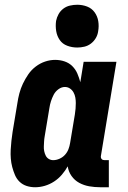

<svg xmlns="http://www.w3.org/2000/svg" viewBox="-20 -780 540 808"><path d="M128 8Q109 8 92 2.5Q75 -3 62.5 -15Q50 -27 43 -43.5Q36 -60 31.5 -77Q27 -94 25.5 -112.5Q24 -131 25 -149.5Q26 -168 28 -187Q30 -206 33 -225L53 -345Q56 -366 61.5 -387Q67 -408 76.5 -428Q86 -448 99 -467Q112 -486 130.5 -500Q149 -514 170 -521Q191 -528 212 -528Q233 -528 252 -521.5Q271 -515 284.5 -501.5Q298 -488 305.5 -470.5Q313 -453 318 -434L332 -520H470L405 -126Q404 -122 404.5 -118Q405 -114 407.5 -111Q410 -108 413.5 -107Q417 -106 421 -106H438V8H402Q378 8 355.5 4Q333 0 313.5 -10.5Q294 -21 281 -39.5Q268 -58 265 -80Q255 -62 240.5 -45Q226 -28 207.5 -16Q189 -4 168.5 2Q148 8 128 8ZM204 -106Q217 -106 230.5 -112Q244 -118 253.5 -128.5Q263 -139 268 -152Q273 -165 275 -178L295 -298Q297 -310 298 -322.5Q299 -335 299 -346.5Q299 -358 297 -369.5Q295 -381 289.5 -391Q284 -401 274.5 -407.5Q265 -414 253 -414Q239 -414 226 -404.5Q213 -395 206 -381.5Q199 -368 194.5 -354Q190 -340 188 -326L168 -206Q166 -195 165.5 -184.5Q165 -174 164.5 -164Q164 -154 166 -144Q168 -134 172.5 -125Q177 -116 185.5 -111Q194 -106 204 -106ZM305 -580Q283 -580 263 -587.5Q243 -595 231.5 -611.5Q220 -628 216.5 -649Q213 -670 216 -692Q219 -707 226.5 -720.5Q234 -734 246.5 -743.5Q259 -753 274.5 -756.5Q290 -760 305 -760Q327 -760 346.5 -752.5Q366 -745 378 -728.5Q390 -712 393.5 -691Q397 -670 393 -648Q391 -633 383 -619.5Q375 -606 362.5 -596.5Q350 -587 335 -583.5Q320 -580 305 -580Z"/></svg>

Font: Iosevka Curly Slab Heavy
Style: Italic
Weight: 900
Italic angle: -9°
Monospace: yes
Designer: Belleve Invis
Foundry: Belleve Invis
Version: Version 22.1.2; ttfautohint (v1.8.4)